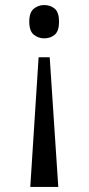

<svg xmlns="http://www.w3.org/2000/svg" viewBox="-20 -561 351 761"><path d="M177 -334 211 180H100L133 -334ZM155 -541Q180 -541 197 -526.5Q214 -512 214 -475Q214 -438 197 -423.5Q180 -409 155 -409Q132 -409 114 -423.5Q96 -438 96 -475Q96 -512 114 -526.5Q132 -541 155 -541Z"/></svg>

Font: Noto Serif Khmer SemiCondensed
Style: Regular
Weight: 400
Width: 4
Designer: Danh Hong and the Monotype Design Team
Foundry: Monotype Imaging Inc.
Version: Version 2.004